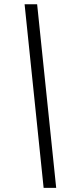

<svg xmlns="http://www.w3.org/2000/svg" viewBox="-20 -782 363 911"><path d="M187 109.4 96.7 -761.7H156.2L246.6 109.4Z"/></svg>

Font: Inter 24pt Light
Style: Italic
Weight: 300
Italic angle: -9.3988°
Designer: Rasmus Andersson
Foundry: rsms
Version: Version 4.001;git-66647c0bb